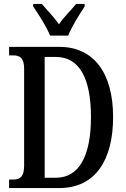

<svg xmlns="http://www.w3.org/2000/svg" viewBox="-20 -951 637 971"><path d="M233 -771H325C342 -816 383 -880 408 -918V-931H365C339 -899 302 -864 278 -828C254 -864 218 -899 192 -931H148V-918C174 -880 216 -816 233 -771ZM26 0H280C461 0 552 -140 552 -359C552 -586 451 -714 280 -714H26V-671H46C79 -671 102 -659 102 -604V-112C102 -58 81 -43 49 -43H26ZM262 -52H206V-663H263C380 -663 440 -557 440 -359C440 -162 380 -52 262 -52Z"/></svg>

Font: Noto Serif Ethiopic ExtraCondensed Medium
Style: Regular
Weight: 500
Width: 2
Designer: Monotype Design Team
Foundry: Monotype Imaging Inc.
Version: Version 2.102